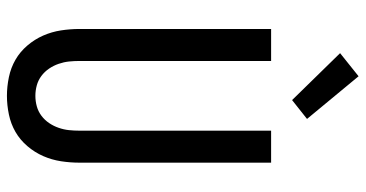

<svg xmlns="http://www.w3.org/2000/svg" viewBox="-264 -756 1029 540"><g transform="rotate(90 250.0 -486.5)"><path d="M250 8Q224 8 197.5 2.5Q171 -3 148.5 -16Q126 -29 108.5 -49.5Q91 -70 80.5 -94Q70 -118 66 -144Q62 -170 62 -196V-735H152V-196Q152 -181 153.5 -166.5Q155 -152 160 -137.5Q165 -123 173.5 -110.5Q182 -98 194 -89Q206 -80 220.5 -76Q235 -72 250 -72Q265 -72 279.5 -76Q294 -80 306 -89Q318 -98 326.5 -110.5Q335 -123 340 -137.5Q345 -152 346.5 -166.5Q348 -181 348 -196V-735H438V-196Q438 -170 434 -144Q430 -118 419.5 -94Q409 -70 391.5 -49.5Q374 -29 351.5 -16Q329 -3 302.5 2.5Q276 8 250 8ZM262 -794 130 -929 195 -981 315 -836Z"/></g></svg>

Font: Iosevka Term Curly Medium
Style: Regular
Weight: 500
Designer: Belleve Invis
Foundry: Belleve Invis
Version: Version 32.3.0